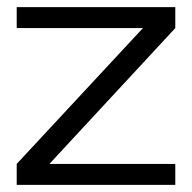

<svg xmlns="http://www.w3.org/2000/svg" viewBox="-20 -520 540 540"><path d="M27 -500V-441H382L27 -59V0H473V-59H119L473 -441V-500Z"/></svg>

Font: LT Wave Light
Style: Regular
Weight: 300
Designer: Daniel Lyons
Version: Version 2.5 (Glyphs App)